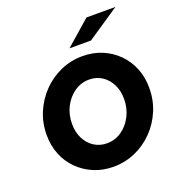

<svg xmlns="http://www.w3.org/2000/svg" viewBox="-163 -1065 1122 1209"><g transform="rotate(-20 398.5 -460.0)"><path d="M392 11Q322 11 262 -14Q202 -39 157 -83.5Q112 -128 87.5 -188.5Q63 -249 63 -320Q63 -401 93 -471.5Q123 -542 175.5 -596Q228 -650 297 -680.5Q366 -711 444 -711Q515 -711 574.5 -686Q634 -661 678.5 -616.5Q723 -572 747.5 -511.5Q772 -451 772 -380Q772 -299 742.5 -228.5Q713 -158 660.5 -104Q608 -50 539 -19.5Q470 11 392 11ZM403 -142Q458 -142 502 -172.5Q546 -203 572.5 -254.5Q599 -306 599 -369Q599 -424 577.5 -466.5Q556 -509 518.5 -533.5Q481 -558 433 -558Q379 -558 334.5 -527.5Q290 -497 263.5 -445.5Q237 -394 237 -331Q237 -276 258.5 -233.5Q280 -191 317.5 -166.5Q355 -142 403 -142ZM385 -785 552 -931H746L529 -785Z"/></g></svg>

Font: Red Hat Text
Style: Bold Italic
Weight: 700
Italic angle: -12°
Designer: Pentagram, MCKL
Foundry: Pentagram, MCKL
Version: Version 1.023; ttfautohint (v1.8.3)